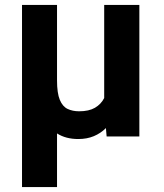

<svg xmlns="http://www.w3.org/2000/svg" viewBox="-20 -548 658 771"><path d="M68.4 -528.3H209V-225.1Q209 -173.8 220.2 -147Q231.4 -120.1 251.5 -110.6Q271.5 -101.1 297.9 -101.1Q336.9 -101.1 361.3 -115.2Q385.7 -129.4 398.4 -154.3V-528.3H539.6V0H408.2L405.3 -33.7Q384.3 -12.7 356.7 -1.2Q329.1 10.3 294.4 10.3Q244.1 10.3 209 -12.2V203.1H68.4Z"/></svg>

Font: Vazirmatn RD UI
Style: Bold
Weight: 700
Designer: Saber Rastikerdar
Foundry: Saber Rastikerdar
Version: Version 33.003